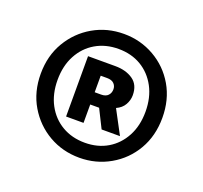

<svg xmlns="http://www.w3.org/2000/svg" viewBox="-81 -807 624 589"><g transform="rotate(20 231.0 -513.0)"><path d="M231 -311Q176 -311 131 -337Q86 -363 59 -408.5Q32 -454 32 -513Q32 -572 59 -617.5Q86 -663 131 -689Q176 -715 231 -715Q285 -715 330.5 -689Q376 -663 402.5 -617.5Q429 -572 429 -513Q429 -454 402.5 -408.5Q376 -363 330.5 -337Q285 -311 231 -311ZM231 -360Q273 -360 305 -379Q337 -398 355.5 -432.5Q374 -467 374 -513Q374 -559 355.5 -593.5Q337 -628 305 -647Q273 -666 231 -666Q189 -666 156.5 -647Q124 -628 105.5 -593.5Q87 -559 87 -513Q87 -467 105.5 -432.5Q124 -398 156.5 -379Q189 -360 231 -360ZM150 -416V-613H239Q274 -613 297 -597Q320 -581 320 -547Q320 -531 311.5 -516Q303 -501 285 -493L326 -416H266L236 -476H207V-416ZM207 -516H228Q243 -516 250.5 -524Q258 -532 258 -544Q258 -555 250.5 -562.5Q243 -570 228 -570H207Z"/></g></svg>

Font: Source Sans 3 ExtraLight
Style: Bold
Weight: 700
Version: Version 3.052;hotconv 1.1.0;makeotfexe 2.6.0